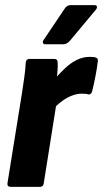

<svg xmlns="http://www.w3.org/2000/svg" viewBox="-20 -726 400 746"><path d="M22 0Q7 0 9 -14L66 -368Q71 -401 75 -430Q79 -459 80 -483Q82 -497 94 -497H191Q204 -497 204 -483Q205 -467 203 -445Q201 -423 198 -403L205 -360L150 -14Q148 0 136 0ZM186 -301 194 -421Q213 -442 233.5 -461.5Q254 -481 278 -493Q302 -505 328 -505Q337 -505 343 -504.5Q349 -504 353 -502Q362 -499 360 -487Q357 -462 351 -430.5Q345 -399 338 -371Q334 -358 324 -359Q319 -361 312 -361.5Q305 -362 296 -362Q279 -362 259.5 -354.5Q240 -347 221.5 -333.5Q203 -320 186 -301ZM155 -554Q149 -554 147 -559Q145 -564 149 -570L231 -692Q240 -706 253 -706H347Q355 -706 356.5 -701Q358 -696 353 -689L252 -568Q240 -554 226 -554Z"/></svg>

Font: Sofia Sans Condensed Black
Style: Italic
Weight: 900
Italic angle: -9°
Version: Version 4.100